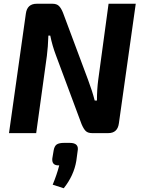

<svg xmlns="http://www.w3.org/2000/svg" viewBox="-20 -710 757 1024"><path d="M704 -690 614 -52Q607 0 557 0H472Q449 0 437.5 -11Q426 -22 415 -48L278 -416Q259 -466 248 -520H238Q236 -459 230 -412L173 0H28L118 -638Q125 -690 176 -690H260Q282 -690 294 -678.5Q306 -667 316 -642L449 -286Q472 -225 485 -174H497Q497 -233 504 -285L559 -690ZM322 52H352Q403 52 394 96L387 148Q374 226 320 294L261 275Q283 222 296 172Q275 173 266 163.5Q257 154 259 135L266 93Q270 69 282.5 60.5Q295 52 322 52Z"/></svg>

Font: Ezarion
Style: Bold Italic
Weight: 700
Italic angle: -8°
Designer: Natanael Gama
Version: Version 1.001;PS 001.001;hotconv 1.0.70;makeotf.lib2.5.58329